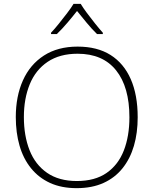

<svg xmlns="http://www.w3.org/2000/svg" viewBox="-20 -967 798 997"><path d="M695 -358Q695 -277 675.5 -210Q656 -143 616.5 -93.5Q577 -44 517.5 -17Q458 10 378 10Q299 10 240 -17Q181 -44 141 -93.5Q101 -143 81.5 -210.5Q62 -278 62 -359Q62 -467 99 -549.5Q136 -632 208 -678.5Q280 -725 383 -725Q485 -725 554 -681.5Q623 -638 659 -556Q695 -474 695 -358ZM104 -359Q104 -262 133.5 -187Q163 -112 224.5 -69.5Q286 -27 379 -27Q473 -27 533.5 -69Q594 -111 623 -185.5Q652 -260 652 -358Q652 -515 583 -601.5Q514 -688 383 -688Q290 -688 227.5 -646Q165 -604 134.5 -529.5Q104 -455 104 -359ZM399 -947Q411 -927 431.5 -899.5Q452 -872 474 -844.5Q496 -817 514 -797V-790H484Q456 -817 429 -850Q402 -883 380 -910Q359 -883 331 -850Q303 -817 275 -790H245V-797Q264 -817 286 -844.5Q308 -872 329 -899.5Q350 -927 362 -947Z"/></svg>

Font: Noto Sans Hebrew Thin ExtraLight
Style: Regular
Weight: 250
Version: Version 3.001